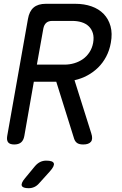

<svg xmlns="http://www.w3.org/2000/svg" viewBox="-20 -750 640 1010"><path d="M174 -410H319Q346 -410 371 -417.5Q396 -425 416 -439Q436 -453 450.5 -475Q465 -497 470 -525Q475 -554 468.5 -575.5Q462 -597 447 -611.5Q432 -626 409.5 -633Q387 -640 360 -640H255Q235 -640 223.5 -630Q212 -620 208 -600ZM158 -320 108 -35Q104 -12 91 -1Q78 10 55 10Q32 10 23 -1Q14 -12 18 -35L127 -650Q134 -691 157 -710.5Q180 -730 221 -730H376Q423 -730 461.5 -716.5Q500 -703 525.5 -676.5Q551 -650 561.5 -612Q572 -574 563 -525Q556 -485 538.5 -452Q521 -419 496 -394.5Q471 -370 439.5 -353Q408 -336 372 -328L460 -49Q470 -19 458.5 -4.5Q447 10 418 10Q397 10 386 2.5Q375 -5 370 -20L276 -320ZM164 124Q177 109 191.5 102Q206 95 223 95Q258 95 263 109Q268 123 242 152L186 214Q175 227 161 233.5Q147 240 131 240Q99 240 94.5 226.5Q90 213 112 187Z"/></svg>

Font: Maple Mono
Style: Italic
Weight: 400
Italic angle: -10°
Monospace: yes
Designer: subframe7536
Version: Version 7.300